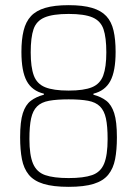

<svg xmlns="http://www.w3.org/2000/svg" viewBox="-20 -716 531 744"><path d="M246 8Q186 8 148.5 -3.5Q111 -15 91.5 -39Q72 -63 65 -99Q58 -135 58 -184Q58 -245 68.5 -277.5Q79 -310 99.5 -325.5Q120 -341 150 -349V-353Q104 -364 83.5 -402Q63 -440 63 -515Q63 -563 71.5 -597.5Q80 -632 100 -653.5Q120 -675 155.5 -685.5Q191 -696 246 -696Q301 -696 336.5 -685.5Q372 -675 392 -653.5Q412 -632 420 -597.5Q428 -563 428 -515Q428 -440 407.5 -402Q387 -364 342 -353V-349Q372 -341 392 -325.5Q412 -310 422.5 -277.5Q433 -245 433 -184Q433 -135 426 -99Q419 -63 399.5 -39Q380 -15 343 -3.5Q306 8 246 8ZM246 -26Q304 -26 337 -37.5Q370 -49 383.5 -82Q397 -115 397 -177Q397 -227 390.5 -257Q384 -287 367.5 -303.5Q351 -320 321.5 -325.5Q292 -331 246 -331Q200 -331 170 -325.5Q140 -320 123.5 -303.5Q107 -287 100.5 -257Q94 -227 94 -177Q94 -115 108 -82Q122 -49 155 -37.5Q188 -26 246 -26ZM246 -365Q305 -365 336.5 -378Q368 -391 380 -423.5Q392 -456 392 -513Q392 -571 381 -603Q370 -635 338.5 -648.5Q307 -662 246 -662Q185 -662 153 -648.5Q121 -635 110 -603Q99 -571 99 -513Q99 -456 111 -423.5Q123 -391 155 -378Q187 -365 246 -365Z"/></svg>

Font: Saira Condensed Thin
Style: Regular
Weight: 250
Width: 3
Designer: Hector Gatti with collaboration of the Omnibus-Type team
Foundry: Omnibus-Type
Version: Version 1.101